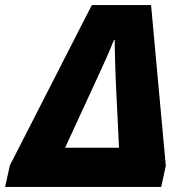

<svg xmlns="http://www.w3.org/2000/svg" viewBox="-69 -735 727 755"><path d="M-49 0H565L583 -83L525 -715H292L-30 -85ZM187 -154 311 -423C332 -469 362 -533 379 -578H382C382 -529 385 -462 386 -422L399 -154Z"/></svg>

Font: Noto Sans SemiCondensed Black
Style: Italic
Weight: 900
Width: 4
Italic angle: -12°
Designer: Monotype Design Team
Foundry: Monotype Imaging Inc.
Version: Version 2.013